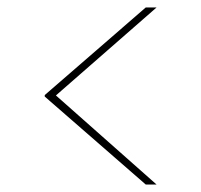

<svg xmlns="http://www.w3.org/2000/svg" viewBox="-20 -516 540 515"><path d="M400 -21H371L100 -257V-261L371 -496H400L130 -260Z"/></svg>

Font: DM Sans 36pt Thin
Style: Regular
Weight: 250
Designer: Colophon Foundry, Jonny Pinhorn
Foundry: Colophon Foundry
Version: Version 4.004;gftools[0.9.30]